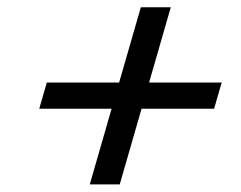

<svg xmlns="http://www.w3.org/2000/svg" viewBox="-20 -587 654 521"><path d="M362.1 -567.2H443.4L304.9 -86.6H223.6ZM86.5 -292 107.1 -363.1H581.6L561 -292Z"/></svg>

Font: Intel One Mono Light
Style: Italic
Weight: 300
Italic angle: -16°
Monospace: yes
Designer: Fred Shallcrass
Foundry: Frere-Jones Type LLC
Version: Version 1.004